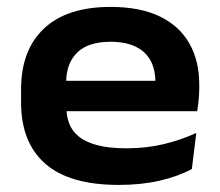

<svg xmlns="http://www.w3.org/2000/svg" viewBox="-20 -521 636 556"><path d="M324 14.5Q181 14.5 111 -47Q41 -108.5 41 -224.5V-262Q41 -376 107.5 -438.5Q174 -501 300 -501Q385.5 -501 442.5 -473.5Q499.5 -446 528.2 -395.5Q557 -345 557 -276.5V-265.5Q557 -248.5 555.2 -231Q553.5 -213.5 551 -199H426.5Q428.5 -221 429.2 -243Q430 -265 430 -283Q430 -320 415.8 -346Q401.5 -372 372.5 -386Q343.5 -400 300 -400Q235 -400 203.2 -368.5Q171.5 -337 171.5 -281V-251.5L172.5 -238.5V-208Q172.5 -184 180.5 -163Q188.5 -142 207.8 -126Q227 -110 261 -100.8Q295 -91.5 347 -91.5Q402 -91.5 452.2 -103.2Q502.5 -115 548.5 -136L535.5 -31.5Q495.5 -10 442.5 2.2Q389.5 14.5 324 14.5ZM107.5 -199V-287H524.5V-199Z"/></svg>

Font: AnekLatin_SemiExpandedSemiBold
Style: Regular
Weight: 600
Width: 6
Designer: Yesha Goshar
Foundry: Ek Type
Version: Version 1.003